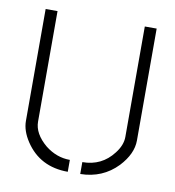

<svg xmlns="http://www.w3.org/2000/svg" viewBox="-64 -559 567 622"><g transform="rotate(10 219.5 -248.5)"><path d="M37.1 -133.8V-502H76.2V-138.7Q76.2 -98.6 118.2 -63.5Q155.3 -34.2 199.2 -34.2V4.9Q107.4 4.9 59.6 -67.4Q37.1 -101.6 37.1 -133.8ZM240.2 4.9V-34.2Q303.7 -34.2 341.8 -84Q363.3 -111.3 363.3 -138.7V-502H402.3V-133.8Q402.3 -89.8 362.3 -46.9Q313.5 3.9 240.2 4.9Z"/></g></svg>

Font: Post No Bills Colombo
Style: Light
Weight: 400
Designer: Kosala Senevirathne, Siva Puranthara, Lasantha Premarathna, Tharique Azeez
Foundry: Mooniak
Version: Version 1.220 ; ttfautohint (v1.5)